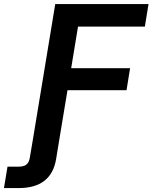

<svg xmlns="http://www.w3.org/2000/svg" viewBox="-143 -748 772 972"><path d="M-123 204.1 -105 95.7H-48.8Q-22 95.7 -9 85Q3.9 74.2 7.8 50.8L22.5 -35.6L136.7 -727.5H608.9L590.3 -613.3H252L217.3 -402.8H515.6L497.6 -291.5H198.7L160.2 -59.6L141.1 57.1Q116.7 204.1 -48.3 204.1Z"/></svg>

Font: Inter Display Semi Bold
Style: Italic
Weight: 600
Italic angle: -9.39999°
Designer: Rasmus Andersson
Foundry: rsms
Version: Version 4.000;git-4fc901f